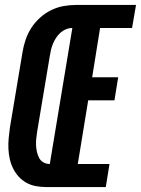

<svg xmlns="http://www.w3.org/2000/svg" viewBox="-20 -755 569 775"><path d="M166 0Q144 0 123.5 -4Q103 -8 85.5 -18Q68 -28 55 -42.5Q42 -57 33 -75Q24 -93 19.5 -113Q15 -133 14 -154Q13 -175 15 -196.5Q17 -218 20 -240L71 -545Q75 -570 83.5 -595Q92 -620 106.5 -642.5Q121 -665 141.5 -683.5Q162 -702 186.5 -714Q211 -726 236.5 -730.5Q262 -735 287 -735H529L513 -642H384L352 -443H457L442 -350H336L294 -93H422L407 0ZM181 -93 272 -642Q259 -642 246.5 -637Q234 -632 224 -623Q214 -614 206.5 -602.5Q199 -591 194 -579Q189 -567 186 -554.5Q183 -542 181 -529L130 -224Q128 -210 126.5 -196.5Q125 -183 125.5 -169Q126 -155 129 -142Q132 -129 138 -117.5Q144 -106 155.5 -99.5Q167 -93 181 -93Z"/></svg>

Font: Iosevka SS04 Heavy
Style: Italic
Weight: 900
Italic angle: -9°
Monospace: yes
Designer: Belleve Invis
Foundry: Belleve Invis
Version: Version 19.0.0; ttfautohint (v1.8.4)